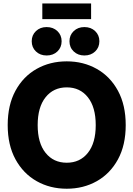

<svg xmlns="http://www.w3.org/2000/svg" viewBox="-20 -1101 787 1132"><path d="M373.5 11.7Q274.9 11.7 196 -33Q117.2 -77.6 71.3 -161.6Q25.4 -245.6 25.4 -363.3Q25.4 -481.9 71.3 -566.2Q117.2 -650.4 196 -694.8Q274.9 -739.3 373.5 -739.3Q471.7 -739.3 550.5 -694.8Q629.4 -650.4 675.3 -566.2Q721.2 -481.9 721.2 -363.3Q721.2 -245.1 675.3 -161.1Q629.4 -77.1 550.5 -32.7Q471.7 11.7 373.5 11.7ZM373.5 -141.6Q451.7 -141.6 498 -199.7Q544.4 -257.8 544.4 -363.3Q544.4 -469.2 498 -527.6Q451.7 -585.9 373.5 -585.9Q295.4 -585.9 248.8 -527.6Q202.1 -469.2 202.1 -363.3Q202.1 -257.8 248.8 -199.7Q295.4 -141.6 373.5 -141.6ZM517.1 -1080.6V-988.3H229.5V-1080.6ZM254.9 -773.9Q216.8 -773.9 191.9 -797.6Q167 -821.3 167 -857.9Q167 -894 191.9 -917.7Q216.8 -941.4 254.9 -941.4Q293.5 -941.4 318.4 -917.7Q343.3 -894 343.3 -857.9Q343.3 -821.3 318.4 -797.6Q293.5 -773.9 254.9 -773.9ZM477.5 -773.9Q439.5 -773.9 414.6 -797.6Q389.6 -821.3 389.6 -857.9Q389.6 -894 414.6 -917.7Q439.5 -941.4 477.5 -941.4Q516.1 -941.4 541 -917.7Q565.9 -894 565.9 -857.9Q565.9 -821.3 541 -797.6Q516.1 -773.9 477.5 -773.9Z"/></svg>

Font: Inter Display ExtraBold
Style: Regular
Weight: 800
Designer: Rasmus Andersson
Foundry: rsms
Version: Version 4.000;git-a52131595